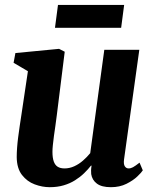

<svg xmlns="http://www.w3.org/2000/svg" viewBox="-20 -768 646 798"><path d="M186.5 10Q155.5 10 124 -1.8Q92.5 -13.5 71.2 -41Q50 -68.5 49.5 -115Q49.5 -132.5 51 -153.5Q52.5 -174.5 55.5 -197.8Q58.5 -221 62 -244.8Q65.5 -268.5 69 -291L96 -472L36.5 -507L44 -547.5L225.5 -565L249 -553L216 -288.5Q213.5 -267 210.2 -245Q207 -223 204.2 -203Q201.5 -183 199.8 -166Q198 -149 198 -137Q198 -112 203.5 -96.8Q209 -81.5 220 -74.8Q231 -68 248.5 -68Q269 -68 288.8 -77Q308.5 -86 325.2 -100.8Q342 -115.5 355 -131.5L413.5 -561H559L495.5 -105Q493 -85.5 498.8 -76.8Q504.5 -68 514.5 -68Q523.5 -68 532.8 -73Q542 -78 560 -92L573.5 -60Q568.5 -51.5 551 -34.8Q533.5 -18 505.5 -4Q477.5 10 441 10Q402.5 10 382.8 -4.8Q363 -19.5 359 -44.5Q359 -47.5 358.8 -51.5Q358.5 -55.5 358.5 -60.2Q358.5 -65 359.2 -69.8Q360 -74.5 360.5 -79L358.5 -80Q346 -64 329.5 -48Q313 -32 292 -18.8Q271 -5.5 244.8 2.2Q218.5 10 186.5 10ZM221 -747.5H496L483.5 -652.5H208.5Z"/></svg>

Font: Merriweather 24pt ExtraBold
Style: Italic
Weight: 800
Italic angle: -7.8°
Version: Version 2.101